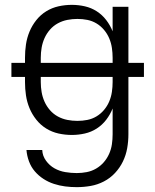

<svg xmlns="http://www.w3.org/2000/svg" viewBox="-20 -548 640 791"><path d="M296 223Q272 223 248.5 220Q225 217 202 209.5Q179 202 159 189Q139 176 123.5 158Q108 140 99.5 117Q91 94 89 70H154Q155 94 169.5 114Q184 134 204.5 145.5Q225 157 249 161Q273 165 296 165Q317 165 337.5 161Q358 157 376 146.5Q394 136 407.5 120.5Q421 105 429.5 86Q438 67 441 46.5Q444 26 444 5V-101Q434 -76 417.5 -54.5Q401 -33 378.5 -18.5Q356 -4 329.5 2Q303 8 276 8Q248 8 221 2Q194 -4 170.5 -18.5Q147 -33 129.5 -55Q112 -77 101.5 -102.5Q91 -128 87 -155Q83 -182 83 -210V-231H27V-289H83V-310Q83 -338 87 -365Q91 -392 101.5 -417.5Q112 -443 129.5 -465Q147 -487 170.5 -501.5Q194 -516 221 -522Q248 -528 276 -528Q303 -528 329.5 -522Q356 -516 378.5 -501.5Q401 -487 417.5 -465.5Q434 -444 444 -419V-520H509V-289H573V-231H509V5Q509 34 504 62.5Q499 91 486.5 117Q474 143 454 164.5Q434 186 408 199.5Q382 213 353.5 218Q325 223 296 223ZM148 -289H444V-310Q444 -330 441 -350.5Q438 -371 430 -390Q422 -409 408.5 -425Q395 -441 377.5 -451.5Q360 -462 340 -466Q320 -470 299 -470Q278 -470 257.5 -466Q237 -462 218.5 -452Q200 -442 186 -426Q172 -410 163.5 -391Q155 -372 151.5 -351.5Q148 -331 148 -310ZM299 -50Q320 -50 340 -54Q360 -58 377.5 -68.5Q395 -79 408.5 -95Q422 -111 430 -130Q438 -149 441 -169.5Q444 -190 444 -210V-231H148V-210Q148 -189 151.5 -168.5Q155 -148 163.5 -129Q172 -110 186 -94Q200 -78 218.5 -68Q237 -58 257.5 -54Q278 -50 299 -50Z"/></svg>

Font: Iosevka Aile Light
Style: Regular
Weight: 300
Designer: Belleve Invis
Foundry: Belleve Invis
Version: Version 27.3.5; ttfautohint (v1.8.4)